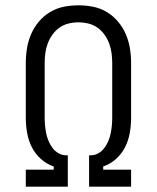

<svg xmlns="http://www.w3.org/2000/svg" viewBox="-20 -702 590 722"><path d="M77 0V-64H182V-76Q155 -85 133.5 -104.5Q112 -124 99.5 -149Q87 -174 82 -202Q77 -230 77 -259V-465Q77 -493 81.5 -520.5Q86 -548 97 -573.5Q108 -599 126 -620.5Q144 -642 168 -656.5Q192 -671 219.5 -676.5Q247 -682 275 -682Q303 -682 330.5 -676.5Q358 -671 382 -656.5Q406 -642 424 -620.5Q442 -599 453 -573.5Q464 -548 468.5 -520.5Q473 -493 473 -465V-259Q473 -230 468 -202Q463 -174 450.5 -149Q438 -124 416.5 -104.5Q395 -85 368 -76V-64H473V0H315V-118H321Q336 -118 349.5 -125.5Q363 -133 372 -145Q381 -157 387 -171Q393 -185 396 -199.5Q399 -214 400.5 -229Q402 -244 402 -259V-465Q402 -484 399.5 -502.5Q397 -521 390.5 -538.5Q384 -556 373 -571.5Q362 -587 346.5 -598Q331 -609 312.5 -613.5Q294 -618 275 -618Q256 -618 237.5 -613.5Q219 -609 203.5 -598Q188 -587 177 -571.5Q166 -556 159.5 -538.5Q153 -521 150.5 -502.5Q148 -484 148 -465V-259Q148 -244 149.5 -229Q151 -214 154 -199.5Q157 -185 163 -171Q169 -157 178 -145Q187 -133 200.5 -125.5Q214 -118 229 -118H235V0Z"/></svg>

Font: Lode
Style: Regular
Weight: 400
Monospace: yes
Designer: Belleve Invis
Foundry: Belleve Invis
Version: Version 29.2.0; ttfautohint (v1.8.3)